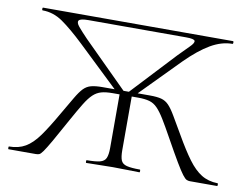

<svg xmlns="http://www.w3.org/2000/svg" viewBox="-70 -725 1079 825"><g transform="rotate(10 469.0 -312.5)"><path d="M14 0Q12 0 12 -6Q12 -12 14 -12Q55 -12 85 -29.5Q115 -47 143 -86Q171 -125 207 -188Q235 -236 252 -265Q269 -294 283 -308.5Q297 -323 316 -328Q335 -333 366 -333H572Q604 -333 622.5 -328Q641 -323 655 -308.5Q669 -294 686 -265Q703 -236 731 -188Q766 -127 794.5 -88.5Q823 -50 853 -31.5Q883 -13 924 -12Q926 -12 926 -6Q926 0 924 0H805Q798 0 791 -3Q784 -6 772.5 -21Q761 -36 740.5 -70.5Q720 -105 685 -168Q659 -215 641.5 -243.5Q624 -272 608.5 -288Q593 -304 573.5 -309.5Q554 -315 524 -315H413Q383 -315 363.5 -309.5Q344 -304 328 -289Q312 -274 294.5 -245.5Q277 -217 251 -170Q215 -104 194.5 -68.5Q174 -33 164 -19Q154 -5 148 -2.5Q142 0 133 0ZM353 0Q351 0 351 -6Q351 -12 353 -12Q391 -12 410.5 -17Q430 -22 436.5 -37Q443 -52 443 -81V-324H496V-81Q496 -52 502 -37Q508 -22 527.5 -17Q547 -12 585 -12Q587 -12 587 -6Q587 0 585 0Q561 0 532.5 -1Q504 -2 469 -2Q437 -2 407 -1Q377 0 353 0ZM435 -317 242 -501Q185 -555 143.5 -584Q102 -613 55 -613Q52 -613 52 -619Q52 -625 55 -625H883Q886 -625 886 -619Q886 -613 883 -613Q836 -613 788 -585Q740 -557 684 -501L503 -317L474 -326L658 -523Q686 -552 704.5 -570Q723 -588 720.5 -597Q718 -606 682 -606H256Q221 -606 214.5 -597Q208 -588 222.5 -570.5Q237 -553 263 -526L464 -326Z"/></g></svg>

Font: Cormorant Infant Light
Style: Regular
Weight: 300
Designer: Christian Thalmann (Catharsis Fonts)
Foundry: Catharsis Fonts
Version: Version 4.001